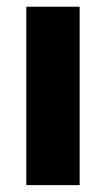

<svg xmlns="http://www.w3.org/2000/svg" viewBox="-20 -538 308 558"><path d="M211.5 -518.5V0H56.5V-518.5Z"/></svg>

Font: Lato ExtraBold
Style: Regular
Weight: 800
Designer: Lukasz Dziedzic with Adam Twardoch and Botio Nikoltchev
Foundry: tyPoland Lukasz Dziedzic
Version: Version 2.015; 2015-08-06; http://www.latofonts.com/